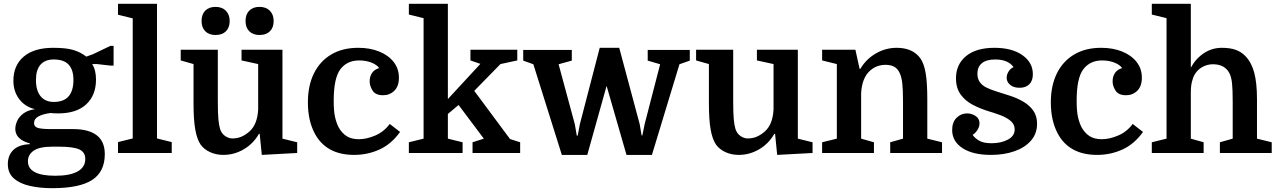

<svg xmlns="http://www.w3.org/2000/svg" viewBox="-20 -800 6682 1004"><path d="M528 6Q528 98 462 141Q396 184 252 184Q188 184 135.5 172Q83 160 52 132.5Q21 105 21 58Q21 12 50 -16Q79 -44 136 -46V-50Q60 -71 60 -126Q60 -146 70 -168Q80 -190 103 -207Q126 -224 163 -229Q110 -242 80 -282.5Q50 -323 50 -378Q50 -458 104 -504Q158 -550 259 -550Q326 -550 364 -538.5Q402 -527 431 -504L465 -516L557 -560H574V-457H557L487 -465H462Q482 -434 482 -384Q482 -302 431 -254.5Q380 -207 284 -207Q274 -207 264 -207.5Q254 -208 244 -209Q205 -204 181.5 -191.5Q158 -179 158 -156Q158 -138 177 -131.5Q196 -125 246 -125H362Q444 -125 486 -92.5Q528 -60 528 6ZM288 -33H253Q186 -33 156 -12Q126 9 126 43Q126 119 269 119Q346 119 386 96.5Q426 74 426 31Q426 -4 395 -18.5Q364 -33 288 -33ZM168 -382Q168 -326 192.5 -296.5Q217 -267 261 -267Q314 -267 339 -296.5Q364 -326 364 -382Q364 -435 339 -462Q314 -489 261 -489Q216 -489 192 -462Q168 -435 168 -382Z M674 -76V-704L597 -723V-780H801V-76L878 -57V0H597V-57Z M1119 -540V-272Q1119 -208 1122 -176Q1125 -144 1131 -125Q1139 -101 1157.5 -88.5Q1176 -76 1195 -76Q1222 -76 1244 -86Q1266 -96 1285 -113Q1326 -150 1330 -228V-465L1243 -484V-540H1457V-75L1534 -56V0L1349 10L1338 -100H1334Q1305 -49 1255 -19.5Q1205 10 1148 10Q1110 10 1078.5 -4.5Q1047 -19 1029 -44Q1010 -72 1001 -123Q992 -174 992 -259V-465L925 -484V-540ZM1034 -690Q1034 -725 1053.5 -744.5Q1073 -764 1107 -764Q1141 -764 1161 -744Q1181 -724 1181 -690Q1181 -656 1161.5 -636.5Q1142 -617 1107 -617Q1073 -617 1053.5 -636.5Q1034 -656 1034 -690ZM1264 -690Q1264 -725 1283.5 -744.5Q1303 -764 1337 -764Q1371 -764 1391 -744Q1411 -724 1411 -690Q1411 -656 1391.5 -636.5Q1372 -617 1337 -617Q1303 -617 1283.5 -636.5Q1264 -656 1264 -690Z M1853 -550Q1915 -550 1963 -530.5Q2011 -511 2038.5 -476Q2066 -441 2066 -394Q2066 -349 2042 -325.5Q2018 -302 1983 -302Q1944 -302 1928.5 -326Q1913 -350 1913 -375Q1913 -400 1925.5 -418.5Q1938 -437 1963 -444Q1950 -462 1921.5 -473Q1893 -484 1858 -484Q1795 -484 1760 -438Q1725 -392 1725 -273Q1725 -219 1732 -188Q1739 -157 1751 -134Q1767 -105 1792 -88.5Q1817 -72 1856 -72Q1897 -72 1942.5 -91.5Q1988 -111 2018 -152L2072 -110Q2026 -46 1964 -18Q1902 10 1832 10Q1758 10 1706.5 -18.5Q1655 -47 1626 -102Q1590 -169 1590 -265Q1590 -352 1621.5 -416Q1653 -480 1712 -515Q1771 -550 1853 -550Z M2451 -56 2510 -75 2378 -251 2322 -204V-75L2399 -56V0H2118V-56L2195 -75V-705L2118 -724V-780H2322V-282L2492 -466L2440 -484V-540H2685V-484L2597 -465L2460 -325L2647 -73L2700 -56V0H2451Z M2901 -464 2986 -150 2996 -91H3001L3012 -150L3116 -550H3218L3325 -151L3335 -92H3339L3351 -151L3432 -464L3367 -483V-539H3587V-483L3533 -464L3389 10H3256L3152 -351L3051 10H2918L2769 -464L2716 -483V-539H2970V-483Z M3814 -540V-272Q3814 -208 3817 -176Q3820 -144 3826 -125Q3834 -101 3852.5 -88.5Q3871 -76 3890 -76Q3917 -76 3939 -86Q3961 -96 3980 -113Q4021 -150 4025 -228V-465L3938 -484V-540H4152V-75L4229 -56V0L4044 10L4033 -100H4029Q4000 -49 3950 -19.5Q3900 10 3843 10Q3805 10 3773.5 -4.5Q3742 -19 3724 -44Q3705 -72 3696 -123Q3687 -174 3687 -259V-465L3620 -484V-540Z M4356 -75V-465L4279 -484V-540H4453L4475 -440H4479Q4509 -491 4560 -520.5Q4611 -550 4669 -550Q4752 -550 4792 -496Q4812 -468 4820.5 -417.5Q4829 -367 4829 -281V-75L4906 -56V0H4635V-56L4702 -75V-268Q4702 -328 4698.5 -361.5Q4695 -395 4686 -415Q4675 -441 4656 -451Q4637 -461 4611 -461Q4562 -461 4528 -429Q4487 -391 4483 -312V-75L4550 -56V0H4279V-56Z M5165 -51Q5215 -51 5250.5 -70Q5286 -89 5286 -123Q5286 -150 5264.5 -168Q5243 -186 5210.5 -198Q5178 -210 5144 -220Q5103 -233 5065 -253Q5027 -273 5003 -306.5Q4979 -340 4979 -391Q4979 -463 5031.5 -506.5Q5084 -550 5180 -550Q5272 -550 5326.5 -511.5Q5381 -473 5381 -412Q5381 -378 5362.5 -359.5Q5344 -341 5312 -341Q5280 -341 5262 -356.5Q5244 -372 5244 -393Q5244 -410 5254 -426Q5264 -442 5280 -449Q5267 -468 5243 -478.5Q5219 -489 5184 -489Q5138 -489 5114.5 -469.5Q5091 -450 5091 -415Q5091 -389 5103 -371.5Q5115 -354 5136.5 -343Q5158 -332 5187 -323Q5227 -311 5265.5 -298Q5304 -285 5335 -266Q5366 -247 5384.5 -219.5Q5403 -192 5403 -153Q5403 -101 5371 -64.5Q5339 -28 5284.5 -9Q5230 10 5162 10Q5067 10 5013 -25.5Q4959 -61 4959 -120Q4959 -161 4982 -184Q5005 -207 5037 -207Q5061 -207 5081.5 -193.5Q5102 -180 5102 -155Q5102 -137 5091 -120Q5080 -103 5066 -95Q5076 -79 5099 -65Q5122 -51 5165 -51Z M5738 -550Q5800 -550 5848 -530.5Q5896 -511 5923.5 -476Q5951 -441 5951 -394Q5951 -349 5927 -325.5Q5903 -302 5868 -302Q5829 -302 5813.5 -326Q5798 -350 5798 -375Q5798 -400 5810.5 -418.5Q5823 -437 5848 -444Q5835 -462 5806.5 -473Q5778 -484 5743 -484Q5680 -484 5645 -438Q5610 -392 5610 -273Q5610 -219 5617 -188Q5624 -157 5636 -134Q5652 -105 5677 -88.5Q5702 -72 5741 -72Q5782 -72 5827.5 -91.5Q5873 -111 5903 -152L5957 -110Q5911 -46 5849 -18Q5787 10 5717 10Q5643 10 5591.5 -18.5Q5540 -47 5511 -102Q5475 -169 5475 -265Q5475 -352 5506.5 -416Q5538 -480 5597 -515Q5656 -550 5738 -550Z M6426 -75V-268Q6426 -333 6422.5 -364.5Q6419 -396 6410 -415Q6386 -464 6322 -464Q6294 -464 6268 -450Q6242 -436 6227 -410Q6219 -397 6213 -373.5Q6207 -350 6207 -316V-75L6274 -56V0H6003V-56L6080 -75V-705L6003 -724V-780H6207V-446Q6233 -494 6275.5 -522Q6318 -550 6369 -550Q6412 -550 6441.5 -539.5Q6471 -529 6493 -506Q6524 -474 6538.5 -420.5Q6553 -367 6553 -281V-75L6630 -56V0H6359V-56Z"/></svg>

Font: Domine
Style: Bold
Weight: 700
Designer: Pablo Impallari, Rodrigo Fuenzalida, Brenda Gallo
Foundry: Pablo Impallari, Rodrigo Fuenzalida, Brenda Gallo
Version: Version 2.000